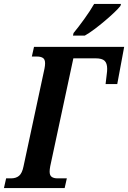

<svg xmlns="http://www.w3.org/2000/svg" viewBox="-58 -951 648 971"><path d="M311 -771 314 -784Q338 -813 368 -854.5Q398 -896 418 -931H554L551 -921Q541 -908 520 -888Q499 -868 473 -846Q447 -824 420.5 -804Q394 -784 371 -771ZM-38 0 -27 -49H-2Q23 -49 38.5 -62Q54 -75 61 -110L167 -604Q170 -619 170 -631Q170 -651 159 -658Q148 -665 130 -665H103L114 -714H570L535 -526H476L482 -577Q483 -583 483.5 -590.5Q484 -598 484 -603Q484 -631 471 -643.5Q458 -656 426 -656H313L196 -110Q193 -94 193 -83Q193 -64 203.5 -56.5Q214 -49 233 -49H280L269 0Z"/></svg>

Font: Noto Serif ExtraCondensed
Style: Bold Italic
Weight: 700
Width: 2
Italic angle: -12°
Designer: Monotype Design Team
Foundry: Monotype Imaging Inc.
Version: Version 2.013; ttfautohint (v1.8.4.7-5d5b)